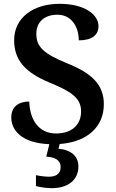

<svg xmlns="http://www.w3.org/2000/svg" viewBox="-20 -744 606 1004"><path d="M251 240C336 240 390 197 390 126C390 73 351 39 286 34L292 9C434 -1 523 -79 523 -199C523 -299 463 -360 333 -412C205 -464 170 -501 170 -567C170 -630 213 -667 280 -667C359 -667 392 -597 392 -533C461 -533 495 -561 495 -607C495 -666 426 -724 291 -724C156 -724 54 -653 54 -534C54 -432 108 -366 242 -311C356 -264 404 -230 404 -161C404 -92 356 -46 273 -46C188 -46 136 -111 133 -213C80 -213 39 -188 39 -130C39 -62 94 4 238 10L222 75C265 78 297 91 297 130C297 164 274 180 236 180C218 180 192 177 168 172V229C192 236 230 240 251 240Z"/></svg>

Font: Noto Serif Gurmukhi SemiBold
Style: Regular
Weight: 600
Designer: Vaibhav Singh and the Monotype Design Team
Foundry: Monotype Imaging Inc.
Version: Version 2.004